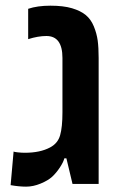

<svg xmlns="http://www.w3.org/2000/svg" viewBox="-20 -660 424 689"><path d="M146.5 -530.8Q116.7 -530.8 81.1 -519.5V-628.4Q114.3 -639.6 160.9 -639.6Q207.5 -639.6 238.5 -630.4Q269.5 -621.1 287.8 -606Q306.2 -590.8 316.7 -565.4Q327.1 -540 330.6 -514.4Q334 -488.8 334 -452.1V0H240.2L218.3 -91.8H210.9Q207.5 -78.1 194.6 -58.6Q181.6 -39.1 167 -25.6Q152.3 -12.2 125.7 -1.2Q99.1 9.8 73.7 9.8Q48.3 9.8 18.1 4.4L28.8 -116.2Q30.3 -114.7 43.7 -113.3Q57.1 -111.8 69.3 -111.8Q124 -111.8 159.7 -130.9Q187.5 -145.5 195.8 -174.8Q204.1 -204.1 204.1 -256.8V-452.1Q204.1 -530.8 146.5 -530.8Z"/></svg>

Font: Open Sans Hebrew Condensed
Style: Bold
Weight: 700
Width: 3
Foundry: Ascender Corporation, Yanek Iontef
Version: Version 2.001;PS 002.001;hotconv 1.0.70;makeotf.lib2.5.58329